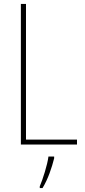

<svg xmlns="http://www.w3.org/2000/svg" viewBox="-20 -734 431 975"><path d="M86 0H371V-25H112V-714H86ZM255 70V61H226C221 102 197 178 182 212V221H196C224 175 243 118 255 70Z"/></svg>

Font: Noto Sans Khmer UI Condensed Thin
Style: Regular
Weight: 100
Width: 3
Designer: Danh Hong and the Monotype Design Team
Foundry: Monotype Imaging Inc.
Version: Version 2.002